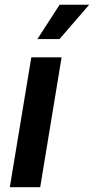

<svg xmlns="http://www.w3.org/2000/svg" viewBox="-20 -782 393 802"><path d="M21 0 110.8 -542.5H237.3L147.9 0ZM136.2 -618.7 229 -762.2H352.5L228.5 -618.7Z"/></svg>

Font: Inter 16pt SemiBold
Style: Italic
Weight: 600
Italic angle: -9.3988°
Version: Version 4.001;git-66647c0bb